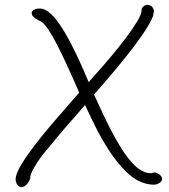

<svg xmlns="http://www.w3.org/2000/svg" viewBox="-20 -723 693 788"><path d="M69 45Q57 45 49.5 32.5Q42 20 45 4Q49 -18 71 -53.5Q93 -89 125.5 -131Q158 -173 193 -214Q228 -255 258 -289Q288 -323 305 -343Q298 -359 284 -391Q270 -423 252 -462Q234 -501 215 -538Q196 -575 178.5 -601.5Q161 -628 148 -635L139 -639Q110 -654 110 -669Q110 -678 119.5 -683Q129 -688 142 -688Q146 -688 149.5 -687.5Q153 -687 157 -686Q179 -679 201.5 -653Q224 -627 245.5 -590.5Q267 -554 286 -515Q305 -476 320 -441.5Q335 -407 344 -386Q357 -401 383 -430Q409 -459 439.5 -495.5Q470 -532 497.5 -568.5Q525 -605 543 -635Q561 -665 561 -681Q561 -690 568.5 -696.5Q576 -703 586 -703Q594 -703 601 -698Q608 -693 612 -679V-678Q612 -675 610 -666.5Q608 -658 608 -657Q596 -626 565 -581Q534 -536 496 -489Q460 -444 424.5 -402.5Q389 -361 366 -335Q377 -311 393.5 -275Q410 -239 430.5 -198.5Q451 -158 474 -120.5Q497 -83 521.5 -55.5Q546 -28 571 -18Q577 -15 587.5 -13Q598 -11 605 -13L607 -14Q618 -18 631.5 -9Q645 0 645 12Q645 25 624 33Q618 35 611 35Q603 35 593.5 33.5Q584 32 580 31Q537 20 499 -17Q461 -54 428.5 -104Q396 -154 371 -204.5Q346 -255 329 -292Q301 -259 272 -226.5Q243 -194 215 -160Q187 -127 159.5 -93Q132 -59 112 -20Q106 -9 104 2V4Q104 5 104.5 6.5Q105 8 104 10Q96 29 86.5 37Q77 45 69 45Z"/></svg>

Font: Twinkle Star
Style: Regular
Weight: 400
Designer: Robert E. Leuschke
Foundry: Robert E. Leuschke
Version: Version 2.010; ttfautohint (v1.8.3)